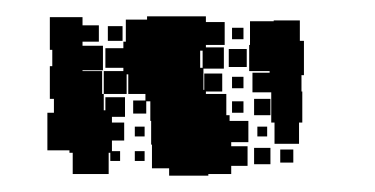

<svg xmlns="http://www.w3.org/2000/svg" viewBox="-20 -587 459 235"><path d="M257 -446H261V-439H284V-413H263V-408H283V-384H263V-374H235V-372H187V-381H166V-410H165V-439H164V-463H159V-448H143V-464H158V-472H137V-496H135V-472H107V-500H131V-504H109V-528H131V-536H134V-563H160V-567H232V-560H255V-532H232V-529H254V-503H229V-477H230V-497H252V-475H232V-472H257ZM81 -500H105V-472H107V-452H109V-468H133V-444H117V-437H132V-415H117V-402H127V-390H115V-400H113V-374H69V-400H65V-403H38V-449H46V-466H41V-506H44V-526H41V-566H81V-556H101V-536H81V-531H106V-501H81ZM352 -537V-495H349V-475H350V-437H346V-411H316V-437H312V-474H289V-498H310V-500H285V-532H286V-561H315V-562H347V-537ZM112 -555H130V-537H112ZM264 -553H278V-539H264ZM260 -527H282V-505H260ZM228 -525H225V-504H228ZM264 -493H278V-479H264ZM311 -446H291V-466H311ZM278 -449H264V-463H278ZM157 -420H145V-432H157ZM295 -420V-432H307V-420ZM311 -386H291V-406H311ZM339 -388H323V-404H339ZM157 -390H145V-402H157Z"/></svg>

Font: Rubik-Storm
Style: Regular
Weight: 400
Designer: NaN (generative design), Hubert & Fischer (Rubik source font outlines)
Foundry: NaN, Hubert & Fischer
Version: Version 1.000